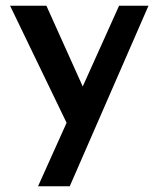

<svg xmlns="http://www.w3.org/2000/svg" viewBox="-20 -443 550 666"><path d="M112 203 211 -17 15 -423H141L267 -143L393 -423H495L222 203Z"/></svg>

Font: Synthetic SemiBold
Style: Regular
Weight: 600
Designer: Santiago Orozco
Foundry: Typemade
Version: Version 2.000; ttfautohint (v1.8.4.7-5d5b)